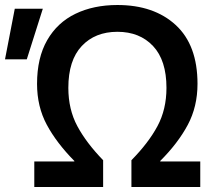

<svg xmlns="http://www.w3.org/2000/svg" viewBox="-102 -747 853 767"><path d="M687 -412Q687 -321 648 -248Q609 -175 538 -104V-102H698V0H423V-107Q491 -176 527 -243Q563 -310 563 -396Q563 -506 509.5 -563Q456 -620 367 -620Q278 -620 224.5 -563Q171 -506 171 -396Q171 -310 207 -243Q243 -176 310 -107V0H35V-102H195V-104Q124 -176 85 -248.5Q46 -321 46 -412Q46 -516 86.5 -586.5Q127 -657 199.5 -692Q272 -727 367 -727Q513 -727 600 -647Q687 -567 687 -412ZM-82 -510 -43 -712H69L5 -510Z"/></svg>

Font: CST
Style: Medium
Weight: 500
Version: Version 1.00